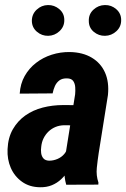

<svg xmlns="http://www.w3.org/2000/svg" viewBox="-20 -750 512 780"><path d="M246.1 -121.6 285.2 -366.7Q286.6 -380.9 285.6 -395.5Q284.7 -410.2 277.6 -420.7Q270.5 -431.2 252.4 -431.6Q232.9 -432.1 221.2 -423.3Q209.5 -414.6 203.1 -400.4Q196.8 -386.2 193.8 -370.6L60.1 -369.6Q62.5 -409.7 80.3 -441.2Q98.1 -472.7 126.5 -494.6Q154.8 -516.6 190.2 -527.8Q225.6 -539.1 263.7 -538.6Q316.4 -537.6 353 -515.6Q389.6 -493.7 406.7 -455.1Q423.8 -416.5 418.5 -363.8L380.9 -127.9Q376.5 -99.1 373.3 -68.1Q370.1 -37.1 379.9 -8.3L379.4 0L249 0.5Q240.7 -29.3 241.5 -60.3Q242.2 -91.3 246.1 -121.6ZM297.4 -322.8 283.7 -240.7 240.2 -241.2Q221.2 -240.7 205.3 -234.1Q189.5 -227.5 177 -215.6Q164.6 -203.6 157 -188.2Q149.4 -172.9 147.5 -153.8Q145.5 -141.1 147.2 -128.2Q148.9 -115.2 156.5 -106.4Q164.1 -97.7 179.7 -97.2Q196.8 -97.2 213.4 -104.2Q230 -111.3 241.2 -124.5Q252.4 -137.7 254.4 -155.3L278.8 -100.6Q270.5 -78.6 258.1 -58.3Q245.6 -38.1 228.8 -22.2Q211.9 -6.3 190.7 2.4Q169.4 11.2 142.6 10.7Q100.1 10.3 69.6 -11.5Q39.1 -33.2 23.9 -67.9Q8.8 -102.5 10.7 -144Q12.7 -190.9 32.2 -224.9Q51.8 -258.8 82.8 -280.8Q113.8 -302.7 153.6 -313Q193.4 -323.2 236.8 -323.2ZM109.4 -665Q109.4 -692.4 128.9 -710.7Q148.4 -729 174.8 -729.5Q200.7 -730 220.9 -712.9Q241.2 -695.8 241.2 -668.9Q241.7 -642.1 221.9 -623.5Q202.1 -605 175.8 -604.5Q149.9 -604 129.9 -621.1Q109.9 -638.2 109.4 -665ZM340.8 -664.6Q339.8 -692.4 359.6 -710.7Q379.4 -729 406.2 -729.5Q432.6 -730 452.4 -712.6Q472.2 -695.3 472.2 -668.9Q472.7 -641.6 452.9 -623.3Q433.1 -605 406.7 -604.5Q380.9 -604 360.8 -620.8Q340.8 -637.7 340.8 -664.6Z"/></svg>

Font: Roboto Condensed
Style: Bold Italic
Weight: 700
Italic angle: -12°
Designer: Christian Robertson
Foundry: Google
Version: Version 3.0